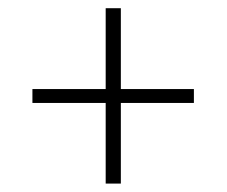

<svg xmlns="http://www.w3.org/2000/svg" viewBox="-20 -540 538 456"><path d="M267 -520.5V-104H231V-520.5ZM440.5 -295.5H57V-328.5H440.5Z"/></svg>

Font: Anek Kannada ExtraLight
Style: Regular
Weight: 250
Version: Version 1.003